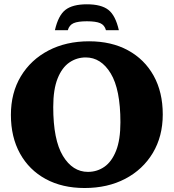

<svg xmlns="http://www.w3.org/2000/svg" viewBox="-20 -882 828 916"><path d="M405 -685Q511.5 -685 590.5 -642Q669.5 -599 713 -520.8Q756.5 -442.5 756.5 -336Q756.5 -231.5 709 -152.2Q661.5 -73 577.5 -29Q493.5 15 383.5 15Q277 15 198 -28Q119 -71 75.5 -149.5Q32 -228 32 -334Q32 -439 79.5 -518Q127 -597 211.2 -641Q295.5 -685 405 -685ZM399.5 -62Q443 -62 478 -86.2Q513 -110.5 533.8 -162.8Q554.5 -215 554.5 -298.5Q554.5 -455.5 508.2 -531.8Q462 -608 389 -608Q346 -608 310.8 -583.8Q275.5 -559.5 254.8 -507.5Q234 -455.5 234 -371.5Q234 -214.5 280.2 -138.2Q326.5 -62 399.5 -62ZM394.5 -780.5Q352 -780.5 331.2 -771.5Q310.5 -762.5 303.5 -738H242Q258 -808.5 292.2 -835Q326.5 -861.5 394.5 -861.5Q463 -861.5 497 -835Q531 -808.5 547 -738H485.5Q479 -762.5 458 -771.5Q437 -780.5 394.5 -780.5Z"/></svg>

Font: Newsreader 16pt ExtraBold
Style: Regular
Weight: 800
Designer: Hugues Gentile
Foundry: Production Type
Version: Version 1.003; ttfautohint (v1.8.3)